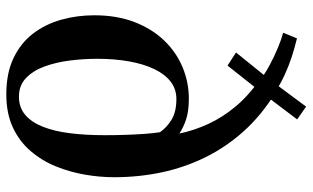

<svg xmlns="http://www.w3.org/2000/svg" viewBox="-202 -730 942 578"><g transform="rotate(90 269.0 -441.0)"><path d="M264 11Q200.5 11 155.2 -10.5Q110 -32 81.5 -69Q53 -106 39.5 -153.8Q26 -201.5 26 -254Q26 -322 46.5 -375Q67 -428 102.2 -464.5Q137.5 -501 182.8 -519.8Q228 -538.5 277 -538.5Q315.5 -538.5 340.2 -530Q365 -521.5 382 -510Q373 -553.5 353.5 -596.2Q334 -639 300.8 -679Q267.5 -719 217.5 -753.5L266.5 -767.5L177.5 -655L138 -680.5L230.5 -795L222 -752Q203.5 -767 177.5 -781Q151.5 -795 125.2 -806Q99 -817 78.5 -822.5L95.5 -864Q126 -856.5 152 -848Q178 -839.5 204.8 -827.2Q231.5 -815 263 -795L221.5 -784.5L301 -891.5L339.5 -864.5L263 -763.5L261.5 -797.5Q327.5 -756.5 375 -703.8Q422.5 -651 453.2 -588.8Q484 -526.5 498.8 -457Q513.5 -387.5 513.5 -313.5Q513.5 -271 505.8 -225.8Q498 -180.5 481 -138.5Q464 -96.5 435 -62.5Q406 -28.5 363.8 -8.8Q321.5 11 264 11ZM271 -27Q303 -27 325.2 -45.5Q347.5 -64 361.2 -98.2Q375 -132.5 381 -180Q387 -227.5 387 -286Q387 -316 386 -347Q385 -378 383 -405.5Q381 -433 378 -451.5Q365 -471 341 -486Q317 -501 278 -501Q248 -501 225.5 -483.5Q203 -466 187.8 -434Q172.5 -402 164.8 -358.5Q157 -315 157 -263Q157 -222 162.2 -180.2Q167.5 -138.5 180.2 -103.8Q193 -69 215.2 -48Q237.5 -27 271 -27Z"/></g></svg>

Font: Merriweather 96pt SemiBold
Style: Regular
Weight: 600
Version: Version 2.100